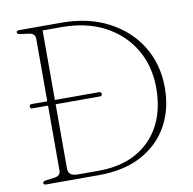

<svg xmlns="http://www.w3.org/2000/svg" viewBox="-79 -779 863 858"><g transform="rotate(-10 353.0 -350.0)"><path d="M50.5 -8.5Q50.5 -16 63.5 -18L105.5 -23.5Q131.5 -27.5 131.5 -51V-345.5H61Q50.5 -345.5 50.5 -355Q50.5 -365 61 -365H131.5V-648.5Q131.5 -672.5 105 -676.5L64 -682Q50.5 -684 50.5 -691.5Q50.5 -700 62 -700H254Q376 -700 467.2 -652.5Q558.5 -605 609 -522.5Q659.5 -440 659.5 -334.5Q659.5 -237.5 617.8 -162Q576 -86.5 496 -43.2Q416 0 301 0H62Q50.5 0 50.5 -8.5ZM304 -19.5Q404 -19.5 475 -59Q546 -98.5 583.8 -170.2Q621.5 -242 621.5 -339Q621.5 -439 575.8 -516Q530 -593 447 -636.8Q364 -680.5 251 -680.5H166V-365H366.5Q377 -365 377 -355Q377 -345.5 366.5 -345.5H166V-52.5Q166 -19.5 209.5 -19.5Z"/></g></svg>

Font: Fraunces 72pt S050 Thin
Style: Regular
Weight: 100
Version: Version 1.000; ttfautohint (v1.8.3)